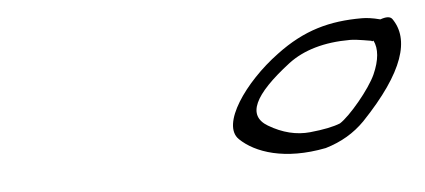

<svg xmlns="http://www.w3.org/2000/svg" viewBox="-29 -684 620 280"><g transform="rotate(-5 281.0 -544.0)"><path d="M521.8 -604C527.9 -592 526.5 -575 517.6 -555C508.3 -534 477.1 -497 462.6 -488C452.7 -484 438.2 -481 418.2 -479C398.2 -477 377.7 -482 357.6 -494C329 -511 342.2 -540 396.9 -582C419.3 -599 449.7 -608 487.7 -608C493.7 -608 500.2 -607 506.8 -606L518.8 -604C519.3 -603 520.3 -603 521.8 -604ZM507.5 -638C460.5 -638 422.6 -628 381.3 -597C331.1 -560 290 -501 313.7 -478C335.4 -457 378 -442 438.9 -454C462.3 -461 480.8 -472 496.6 -488C560.6 -555 573.8 -602 552 -633C549 -637 543 -637 534.5 -634C523 -637 514.5 -638 507.5 -638Z"/></g></svg>

Font: MewTooHand
Style: UltimateCondIta
Weight: 400
Designer: Mew Too, Robert Jablonski
Version: Version 0.77